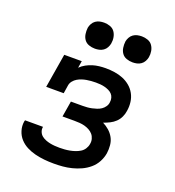

<svg xmlns="http://www.w3.org/2000/svg" viewBox="-135 -845 871 958"><g transform="rotate(20 300.0 -365.5)"><path d="M258 8Q232 8 207 5.5Q182 3 158 -3Q134 -9 112.5 -20Q91 -31 75 -48.5Q59 -66 51.5 -90Q44 -114 48 -139Q49 -141 49 -142.5Q49 -144 50 -146H145Q145 -145 145 -144.5Q145 -144 145 -143Q143 -131 148 -119Q153 -107 162.5 -99.5Q172 -92 183.5 -87.5Q195 -83 207 -80.5Q219 -78 232 -77Q245 -76 258 -76Q271 -76 284.5 -77Q298 -78 311.5 -80.5Q325 -83 338.5 -87.5Q352 -92 364.5 -99.5Q377 -107 385 -119.5Q393 -132 395 -145Q398 -159 394.5 -172.5Q391 -186 382.5 -196Q374 -206 362 -212.5Q350 -219 337 -222.5Q324 -226 310 -227Q296 -228 282 -228H219L233 -312H295Q307 -312 319.5 -313Q332 -314 343.5 -316.5Q355 -319 367.5 -323Q380 -327 390.5 -334Q401 -341 408.5 -352Q416 -363 417 -375Q419 -387 416 -398.5Q413 -410 405.5 -418Q398 -426 387.5 -431Q377 -436 365.5 -439Q354 -442 342 -443Q330 -444 318 -444Q305 -444 293 -443Q281 -442 269 -440Q257 -438 245 -434Q233 -430 222 -423.5Q211 -417 202.5 -406.5Q194 -396 192 -384L185 -339H92L122 -520H215L209 -483Q222 -496 238.5 -505Q255 -514 271.5 -519Q288 -524 305.5 -526Q323 -528 340 -528Q364 -528 387.5 -524.5Q411 -521 432 -512.5Q453 -504 470.5 -489.5Q488 -475 499 -455Q510 -435 513 -411.5Q516 -388 512 -364Q510 -348 502.5 -331.5Q495 -315 482 -302.5Q469 -290 453 -282Q437 -274 420 -268Q438 -259 453.5 -245.5Q469 -232 479 -214Q489 -196 491 -174Q493 -152 490 -131Q486 -107 474 -84.5Q462 -62 442.5 -45.5Q423 -29 400 -18.5Q377 -8 353 -2Q329 4 305.5 6Q282 8 258 8ZM455 -601Q438 -601 422.5 -606.5Q407 -612 398 -624.5Q389 -637 386.5 -653.5Q384 -670 386 -687Q388 -698 394 -709Q400 -720 410 -727Q420 -734 431.5 -736.5Q443 -739 455 -739Q471 -739 486.5 -733.5Q502 -728 511 -715.5Q520 -703 523 -686.5Q526 -670 523 -653Q521 -642 515 -631Q509 -620 499 -613Q489 -606 477.5 -603.5Q466 -601 455 -601ZM255 -601Q238 -601 222.5 -606.5Q207 -612 198 -624.5Q189 -637 186.5 -653.5Q184 -670 186 -687Q188 -698 194 -709Q200 -720 210 -727Q220 -734 231.5 -736.5Q243 -739 255 -739Q271 -739 286.5 -733.5Q302 -728 311 -715.5Q320 -703 323 -686.5Q326 -670 323 -653Q321 -642 315 -631Q309 -620 299 -613Q289 -606 277.5 -603.5Q266 -601 255 -601Z"/></g></svg>

Font: Iosevka Etoile Medium Oblique
Style: Regular
Weight: 500
Italic angle: -9°
Designer: Belleve Invis
Foundry: Belleve Invis
Version: Version 15.5.2; ttfautohint (v1.8.4)